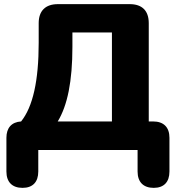

<svg xmlns="http://www.w3.org/2000/svg" viewBox="-20 -725 861 928"><path d="M89 183C138 183 165 155 165 104V0H645V104C645 155 673 183 723 183C772 183 799 155 799 104V-59C799 -110 771 -138 720 -138H699V-613C699 -673 667 -705 607 -705H260C200 -705 167 -673 167 -613V-518C167 -335 139 -209 82 -138C36 -135 11 -107 11 -59V104C11 155 39 183 89 183ZM259 -138C306 -215 330 -332 330 -499V-568H521V-138Z"/></svg>

Font: SN Pro Heavy
Style: Regular
Weight: 800
Designer: Tobias Whetton
Foundry: Supernotes
Version: Version 1.001;Glyphs 3.2 (3249)